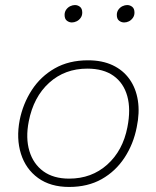

<svg xmlns="http://www.w3.org/2000/svg" viewBox="-20 -735 620 761"><path d="M254 6Q180 6 131 -29.5Q82 -65 63 -125.5Q44 -186 58 -259Q71 -324 106 -378Q141 -432 197 -464Q253 -496 329 -496Q385 -496 426.5 -476.5Q468 -457 493.5 -421Q519 -385 526.5 -336.5Q534 -288 522 -231Q509 -164 473.5 -110Q438 -56 383 -25Q328 6 254 6ZM254 -27Q343 -27 405 -82.5Q467 -138 485 -231Q499 -302 484.5 -354Q470 -406 430 -434.5Q390 -463 326 -463Q237 -463 175 -407Q113 -351 94 -254Q81 -188 96.5 -136.5Q112 -85 152 -56Q192 -27 254 -27ZM265 -646Q254 -646 245 -653Q236 -660 236 -676Q236 -688 242.5 -697Q249 -706 258.5 -710.5Q268 -715 277 -715Q288 -715 297 -708Q306 -701 306 -685Q306 -673 299.5 -664Q293 -655 283.5 -650.5Q274 -646 265 -646ZM472 -646Q461 -646 452 -653Q443 -660 443 -676Q443 -688 449.5 -697Q456 -706 465.5 -710.5Q475 -715 484 -715Q495 -715 504 -708Q513 -701 513 -685Q513 -673 506.5 -664Q500 -655 491 -650.5Q482 -646 472 -646Z"/></svg>

Font: REM Medium Thin
Style: Italic
Weight: 250
Italic angle: -11°
Version: Version 1.005;gftools[0.9.28]